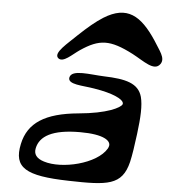

<svg xmlns="http://www.w3.org/2000/svg" viewBox="-65 -1078 1005 1138"><g transform="rotate(5 438.0 -509.0)"><path d="M385 0C617 6 704 0 739 -143C749 -186 757 -241 766 -312C779 -414 782 -483 769 -533C747 -612 671 -631 542 -635C458 -638 348 -661 337 -611C328 -567 420 -570 489 -558C608 -539 659 -509 665 -490C666 -486 667 -482 665 -479C656 -459 579 -418 409 -403C213 -385 112 -321 85 -193C54 -49 130 -6 385 0ZM429 -293C572 -293 613 -257 607 -227C606 -222 604 -217 601 -211C545 -115 339 -66 230 -101C185 -115 167 -140 175 -176C190 -247 262 -293 429 -293ZM698 -782C767 -746 834 -689 868 -737C894 -774 854 -816 820 -873C728 -1012 641 -1064 506 -980C463 -953 418 -915 364 -864C312 -812 227 -747 262 -718C292 -694 341 -747 385 -777C495 -851 558 -854 698 -782Z"/></g></svg>

Font: Venom Sans
Style: BdObl
Weight: 700
Version: Version 1.001